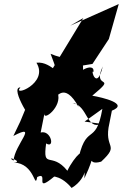

<svg xmlns="http://www.w3.org/2000/svg" viewBox="-20 -863 607 949"><path d="M80 -262 46 -191C174 -258 52 -148 47 -69C0 -97 103 -61 47 -60C155 -56 151 79 164 12C225 -19 142 99 250 8C214 15 270 -11 334 66C425 12 399 -87 397 19C465 -127 397 -40 480 -64C577 -154 490 -123 521 -255L533 -316C619 -350 488 -381 436 -390C568 -499 432 -414 488 -535C458 -408 426 -526 442 -507C450 -564 336 -495 390 -495C396 -622 365 -540 230 -597C287 -446 242 -563 160 -553C224 -450 36 -381 81 -431C20 -432 168 -221 104 -320ZM398 -262 486 -325C452 -131 403 -269 362 -51C417 -158 346 -89 313 -19C234 -117 190 -21 208 -154C253 -126 233 -222 181 -208L200 -303C191 -261 290 -336 265 -404C256 -362 294 -471 370 -332C348 -368 333 -344 342 -352C413 -341 408 -218 481 -251ZM392 -774 234 -514 437 -547 518 -670 567 -843 327 -736Z"/></svg>

Font: Asimov Silicon
Style: Regular
Weight: 400
Designer: Google
Version: Version 2.000980; 2014